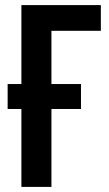

<svg xmlns="http://www.w3.org/2000/svg" viewBox="-20 -734 427 754"><path d="M376 -714V-613H182V-404H298V-306H182V0H64V-306H10V-404H64V-714Z"/></svg>

Font: Noto Sans Display ExtraCondensed SemiBold
Style: Regular
Weight: 600
Width: 2
Designer: Monotype Design Team
Foundry: Monotype Imaging Inc.
Version: Version 2.003